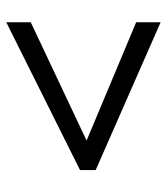

<svg xmlns="http://www.w3.org/2000/svg" viewBox="20 -668 532 612"><g transform="rotate(-90 286.0 -362.0)"><path d="M521 -116 50 -323V-373L521 -608V-530L144 -352L521 -194Z"/></g></svg>

Font: Noto Sans Tifinagh Tawellemmet
Style: Regular
Weight: 400
Designer: JamraPatel
Foundry: JamraPatel LLC
Version: Version 2.006; ttfautohint (v1.8.4.7-5d5b)